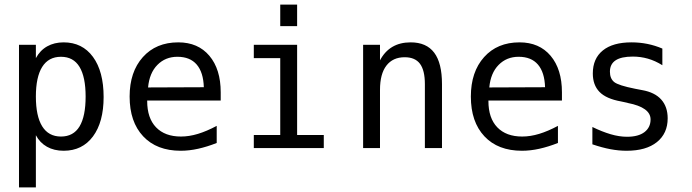

<svg xmlns="http://www.w3.org/2000/svg" viewBox="-20 -651 3040 844"><path d="M137.7 -56.6V172.9H63.5V-454.1H137.7V-395.5Q156.2 -429.7 187.5 -447.3Q218.8 -464.8 259.8 -464.8Q341.8 -464.8 388.7 -400.9Q435.5 -336.9 435.5 -224.6Q435.5 -114.3 388.7 -51.3Q341.8 11.7 259.8 11.7Q217.8 11.7 186.5 -5.9Q155.3 -23.4 137.7 -56.6ZM356.4 -226.6Q356.4 -312.5 329.6 -356.9Q302.7 -401.4 248 -401.4Q193.4 -401.4 165.5 -356.9Q137.7 -312.5 137.7 -226.6Q137.7 -140.6 165.5 -95.7Q193.4 -50.8 248 -50.8Q302.7 -50.8 329.6 -95.2Q356.4 -139.6 356.4 -226.6Z M950.2 -245.1V-209H627V-207Q627 -131.8 666 -91.3Q705.1 -50.8 775.4 -50.8Q811.5 -50.8 850.1 -62.5Q888.7 -74.2 932.6 -97.7V-22.5Q890.6 -5.9 851.1 2.9Q811.5 11.7 774.4 11.7Q668.9 11.7 609.4 -51.8Q549.8 -115.2 549.8 -226.6Q549.8 -335 607.9 -399.9Q666 -464.8 763.7 -464.8Q850.6 -464.8 900.4 -405.8Q950.2 -346.7 950.2 -245.1ZM876 -267.6Q874 -333 844.7 -367.2Q815.4 -401.4 759.8 -401.4Q707 -401.4 671.9 -365.7Q636.7 -330.1 630.9 -266.6Z M1211.9 -630.9H1286.1V-536.1H1211.9ZM1095.7 -454.1H1286.1V-57.6H1403.3V0H1095.7V-57.6H1211.9V-395.5H1095.7Z M1922.9 -281.2V0H1847.7V-281.2Q1847.7 -341.8 1826.2 -370.6Q1804.7 -399.4 1758.8 -399.4Q1707 -399.4 1678.7 -362.8Q1650.4 -326.2 1650.4 -255.9V0H1576.2V-454.1H1650.4V-385.7Q1670.9 -424.8 1704.6 -444.8Q1738.3 -464.8 1785.2 -464.8Q1854.5 -464.8 1888.7 -419.4Q1922.9 -374 1922.9 -281.2Z M2450.2 -245.1V-209H2127V-207Q2127 -131.8 2166 -91.3Q2205.1 -50.8 2275.4 -50.8Q2311.5 -50.8 2350.1 -62.5Q2388.7 -74.2 2432.6 -97.7V-22.5Q2390.6 -5.9 2351.1 2.9Q2311.5 11.7 2274.4 11.7Q2168.9 11.7 2109.4 -51.8Q2049.8 -115.2 2049.8 -226.6Q2049.8 -335 2107.9 -399.9Q2166 -464.8 2263.7 -464.8Q2350.6 -464.8 2400.4 -405.8Q2450.2 -346.7 2450.2 -245.1ZM2376 -267.6Q2374 -333 2344.7 -367.2Q2315.4 -401.4 2259.8 -401.4Q2207 -401.4 2171.9 -365.7Q2136.7 -330.1 2130.9 -266.6Z M2891.6 -437.5V-364.3Q2860.4 -383.8 2828.1 -393.1Q2795.9 -402.3 2761.7 -402.3Q2710.9 -402.3 2686 -385.7Q2661.1 -369.1 2661.1 -335.9Q2661.1 -305.7 2679.7 -290.5Q2698.2 -275.4 2772.5 -260.7L2802.7 -254.9Q2858.4 -245.1 2886.7 -213.4Q2915 -181.6 2915 -130.9Q2915 -64.5 2867.7 -26.4Q2820.3 11.7 2734.4 11.7Q2700.2 11.7 2663.6 4.9Q2627 -2 2584 -16.6V-92.8Q2626 -72.3 2664.1 -61Q2702.1 -49.8 2736.3 -49.8Q2786.1 -49.8 2813 -70.3Q2839.8 -90.8 2839.8 -126Q2839.8 -178.7 2740.2 -198.2L2737.3 -199.2L2710 -205.1Q2644.5 -216.8 2615.2 -247.1Q2585.9 -277.3 2585.9 -328.1Q2585.9 -393.6 2629.9 -429.2Q2673.8 -464.8 2755.9 -464.8Q2792 -464.8 2825.7 -458Q2859.4 -451.2 2891.6 -437.5Z"/></svg>

Font: BabelStone Irk Bitig
Style: Regular
Weight: 400
Designer: Andrew West
Foundry: BabelStone
Version: Version 1.03 June 7, 2023